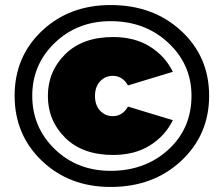

<svg xmlns="http://www.w3.org/2000/svg" viewBox="-20 -735 887 762"><path d="M419 -715Q588 -715 699 -612.5Q810 -510 810 -355Q810 -200 699 -96.5Q588 7 419 7Q255 7 146.5 -96.5Q38 -200 38 -355Q38 -510 146.5 -612.5Q255 -715 419 -715ZM740 -355Q740 -479 648 -565Q556 -651 419 -651Q287 -651 197.5 -565Q108 -479 108 -355Q108 -230 197 -143.5Q286 -57 419 -57Q556 -57 648 -141Q740 -225 740 -355ZM429 -588Q514 -588 574.5 -550.5Q635 -513 666 -450L488 -396Q466 -434 428 -434Q398 -434 377.5 -412.5Q357 -391 357 -354Q357 -317 377.5 -295.5Q398 -274 428 -274Q466 -274 488 -312L666 -258Q635 -195 574.5 -157.5Q514 -120 429 -120Q308 -120 239 -188Q170 -256 170 -354Q170 -452 239 -520Q308 -588 429 -588Z"/></svg>

Font: Raleway-v4020 Black
Style: Regular
Weight: 900
Designer: Matt McInerney, Pablo Impallari, Rodrigo Fuenzalida
Foundry: Matt McInerney, Pablo Impallari, Rodrigo Fuenzalida
Version: Version 4.020;PS 004.020;hotconv 1.0.88;makeotf.lib2.5.64775